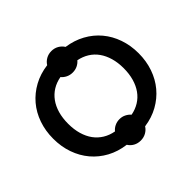

<svg xmlns="http://www.w3.org/2000/svg" viewBox="-193 -986 1249 1249"><g transform="rotate(-45 431.0 -362.0)"><path d="M37.5 -361.5Q37.5 -434 59.5 -497Q81.5 -560 122.2 -608Q163 -656 220.2 -687.2Q277.5 -718.5 348 -727.5Q361 -748.5 383 -761Q405 -773.5 432.5 -773.5Q459.5 -773.5 481.8 -760.8Q504 -748 517 -727Q586.5 -717 643.2 -686Q700 -655 740.2 -607Q780.5 -559 802.2 -496.5Q824 -434 824 -362Q824 -290 802.2 -227.2Q780.5 -164.5 740.2 -116.5Q700 -68.5 643.5 -37Q587 -5.5 517.5 4Q504.5 25 482 37.5Q459.5 50 432.5 50Q405 50 383 37.8Q361 25.5 348 4.5Q277.5 -4.5 220.2 -35.5Q163 -66.5 122.2 -114.8Q81.5 -163 59.5 -225.8Q37.5 -288.5 37.5 -361.5ZM175 -361.5Q175 -309 187.5 -266Q200 -223 223.2 -191.2Q246.5 -159.5 280 -139Q313.5 -118.5 355.5 -111Q368.5 -127.5 388.5 -137.2Q408.5 -147 432.5 -147Q456 -147 475.5 -137.2Q495 -127.5 509 -111.5Q550.5 -119.5 583.5 -140Q616.5 -160.5 639.2 -192.5Q662 -224.5 674.2 -267.2Q686.5 -310 686.5 -362Q686.5 -413.5 674.2 -456Q662 -498.5 639.2 -530.5Q616.5 -562.5 583.5 -583Q550.5 -603.5 509.5 -611.5Q496 -595 476 -585.5Q456 -576 432.5 -576Q408 -576 388 -585.8Q368 -595.5 354.5 -612Q312.5 -604.5 279.2 -584Q246 -563.5 222.8 -531.5Q199.5 -499.5 187.2 -456.5Q175 -413.5 175 -361.5Z"/></g></svg>

Font: Lato
Style: Bold
Weight: 700
Designer: Lukasz Dziedzic
Foundry: tyPoland Lukasz Dziedzic
Version: Version 2.007; 2014-02-27